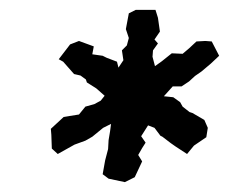

<svg xmlns="http://www.w3.org/2000/svg" viewBox="-20 -718 464 389"><path d="M200 -356 188 -365 193 -393 199 -416 200 -434 203 -452 205 -467 189 -459 167 -441 153 -433 131 -425 97 -406 85 -417 84 -445 83 -457 109 -481 121 -483 140 -486 153 -502 171 -507 184 -514 192 -524 175 -539 156 -551 154 -557 143 -565 130 -568 108 -593 99 -598 122 -628 140 -635 170 -624 167 -608 188 -605 196 -601 217 -593 220 -581 230 -596 227 -616 237 -626 241 -641 235 -659 241 -691 255 -698H295L300 -682L304 -654L293 -638L300 -630L290 -616L289 -603L294 -584L308 -594L328 -610L350 -609L363 -620L378 -634L396 -635L409 -634L424 -605L407 -589L388 -573L375 -564L363 -553L348 -543H330L312 -523L331 -521L345 -511L350 -502L364 -491L370 -489L394 -475L401 -459L398 -440L373 -423L359 -406L336 -421L326 -428L309 -441L305 -443L293 -459L280 -464L266 -442L275 -429L268 -418L260 -404L268 -391L253 -359L233 -349Z"/></svg>

Font: Winky Rough Light
Style: Italic
Weight: 300
Italic angle: -8.97852°
Designer: Simon Atzbach
Foundry: typofactur
Version: Version 1.206; ttfautohint (v1.8.4.7-5d5b)